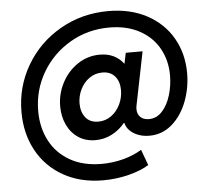

<svg xmlns="http://www.w3.org/2000/svg" viewBox="-57 -789 1051 984"><g transform="rotate(-5 468.0 -297.0)"><path d="M47.4 -251Q47.4 -380.9 111.6 -490.2Q175.8 -599.6 287.6 -663.8Q399.4 -728 535.2 -728Q648.9 -728 734.1 -682.1Q819.3 -636.2 865 -556.2Q910.6 -476.1 910.6 -376.5Q910.6 -299.8 883.8 -230Q856.9 -160.2 806.9 -116.7Q756.8 -73.2 690.4 -73.2Q659.2 -73.2 633.3 -83Q607.4 -92.8 590.1 -110.1Q572.8 -127.4 567.9 -149.9H565.4Q536.1 -114.7 497.3 -94.7Q458.5 -74.7 413.6 -74.7Q362.3 -74.7 324.7 -100.1Q287.1 -125.5 267.3 -168.5Q247.6 -211.4 247.6 -262.7Q247.6 -326.7 277.3 -383.5Q307.1 -440.4 358.6 -474.9Q410.2 -509.3 472.7 -509.3Q512.7 -509.3 543 -494.6Q573.2 -480 593.3 -453.1H595.2L606.4 -507.3H692.9L638.2 -235.4Q635.7 -224.1 635.7 -215.3Q635.7 -189 651.6 -173.6Q667.5 -158.2 695.3 -158.2Q735.4 -158.2 764.2 -190.2Q793 -222.2 807.6 -271.7Q822.3 -321.3 822.3 -372.6Q822.3 -448.7 788.3 -510.3Q754.4 -571.8 688.7 -607.7Q623 -643.6 532.7 -643.6Q421.4 -643.6 330.1 -589.8Q238.8 -536.1 186 -445.6Q133.3 -355 133.3 -248.5Q133.3 -163.1 168.5 -95.7Q203.6 -28.3 271.5 10.5Q339.4 49.3 434.6 49.3Q491.2 49.3 544.9 35.2Q598.6 21 641.1 -4.9L670.9 75.7Q633.8 100.1 569.3 116.9Q504.9 133.8 435.5 133.8Q317.9 133.8 230 84Q142.1 34.2 94.7 -53.2Q47.4 -140.6 47.4 -251ZM565.4 -318.8Q565.4 -362.8 542.5 -389.9Q519.5 -417 477.5 -417Q440.4 -417 410.6 -396Q380.9 -375 364.3 -340.6Q347.7 -306.2 347.7 -268.6Q347.7 -225.6 370.1 -196.8Q392.6 -168 436 -168Q473.1 -168 502.7 -189.5Q532.2 -210.9 548.8 -245.6Q565.4 -280.3 565.4 -318.8Z"/></g></svg>

Font: Reddit Sans Chocolate SemiBold
Style: Italic
Weight: 600
Italic angle: -11.25°
Designer: Stephen Hutchings
Version: Version 1.013